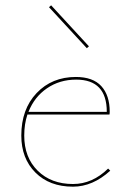

<svg xmlns="http://www.w3.org/2000/svg" viewBox="-20 -698 487 721"><path d="M314 -524 306 -517 164 -671 172 -678ZM386 -65 394 -57Q328 3 254 3Q166 3 113 -50Q60 -103 60 -189Q60 -288 117.5 -348.5Q175 -409 265 -409Q329 -409 360.5 -374.5Q392 -340 392 -278Q392 -271 391 -268H83Q71 -232 71 -189Q71 -107 121.5 -57Q172 -7 254 -7Q327 -7 386 -65ZM266 -399Q204 -399 156.5 -366.5Q109 -334 87 -278H381Q381 -399 266 -399Z"/></svg>

Font: EauTest Hairline
Style: Regular
Weight: 250
Designer: Christian Thalmann (Catharsis Fonts)
Version: Version 0.001;PS 000.001;hotconv 1.0.88;makeotf.lib2.5.64775